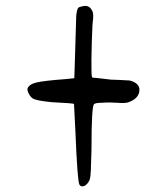

<svg xmlns="http://www.w3.org/2000/svg" viewBox="-20 -642 566 665"><path d="M261.7 -619.1Q288.1 -627.9 298.8 -605.5Q303.7 -599.6 302.7 -578.1Q299.8 -563.5 297.9 -495.1Q295.9 -426.8 296.9 -394.5Q296.9 -371.1 301.8 -373Q307.6 -373 364.3 -366.2Q376 -366.2 392.1 -365.2Q408.2 -364.3 417.5 -363.8Q426.8 -363.3 428.7 -363.3Q462.9 -354.5 462.9 -331.1Q462.9 -301.8 425.8 -288.1Q413.1 -283.2 385.7 -286.1Q358.4 -288.1 334 -286.1Q310.5 -286.1 305.7 -281.2Q296.9 -272.5 296.9 -126Q294.9 -32.2 292 -25.4Q290 -14.6 282.2 -5.9Q274.4 2.9 266.6 3.4Q258.8 3.9 254.9 -2.9Q248 -16.6 241.2 -186.5L236.3 -282.2Q234.4 -284.2 159.2 -288.1Q107.4 -293 93.8 -300.8Q85.9 -305.7 80.1 -316.9Q74.2 -328.1 75.2 -335Q80.1 -349.6 105 -356Q129.9 -362.3 209 -368.2L237.3 -371.1L238.3 -398.4Q238.3 -414.1 241.2 -494.1Q244.1 -574.2 244.1 -588.9Q246.1 -605.5 249 -611.8Q252 -618.2 261.7 -619.1Z"/></svg>

Font: JasonHandwriting4
Style: Regular
Weight: 400
Version: Version 1.01.21